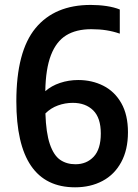

<svg xmlns="http://www.w3.org/2000/svg" viewBox="-20 -770 574 799"><path d="M512.5 -219.5Q512.5 -146.5 484.2 -94.8Q456 -43 406.2 -16.8Q356.5 9.5 292.5 9.5Q48 9.5 48 -348.5Q48 -556 127.8 -652.8Q207.5 -749.5 357.5 -749.5Q391.5 -749.5 423.2 -744.8Q455 -740 478.5 -730.5V-630Q451 -639.5 422.5 -644Q394 -648.5 360 -648.5Q297 -648.5 255.5 -623Q214 -597.5 192 -540.5Q170 -483.5 168.5 -390.5Q194 -413 230 -425Q266 -437 305.5 -437Q363 -437 410 -413.2Q457 -389.5 484.8 -340.8Q512.5 -292 512.5 -219.5ZM399.5 -214.5Q399.5 -279.5 367.8 -310.8Q336 -342 283 -342Q251 -342 221.2 -331.2Q191.5 -320.5 169 -298Q171.5 -217 187.5 -170.2Q203.5 -123.5 230.2 -105Q257 -86.5 294 -86.5Q340.5 -86.5 370 -118Q399.5 -149.5 399.5 -214.5Z"/></svg>

Font: Encode Sans Condensed SemiBold
Style: Regular
Weight: 600
Width: 3
Designer: Multiple Designers
Foundry: Impallari Type
Version: Version 2.000